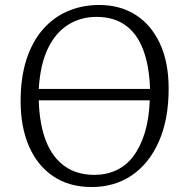

<svg xmlns="http://www.w3.org/2000/svg" viewBox="-20 -740 742 773"><path d="M63 -332Q63 -428 86.5 -500.5Q110 -573 153 -622Q196 -671 254 -695.5Q312 -720 379 -720Q463 -720 525.5 -680.5Q588 -641 623.5 -565.5Q659 -490 659 -383Q659 -259 619.5 -170Q580 -81 510.5 -34Q441 13 349 13Q258 13 194 -30.5Q130 -74 96.5 -151.5Q63 -229 63 -332ZM360 -36Q408 -36 448 -54.5Q488 -73 516.5 -110.5Q545 -148 562.5 -204Q580 -260 583 -336H136Q139 -238 165.5 -171.5Q192 -105 241 -70.5Q290 -36 360 -36ZM369 -672Q305 -672 254.5 -640.5Q204 -609 173 -545Q142 -481 136 -382H584Q581 -476 556 -541Q531 -606 484 -639Q437 -672 369 -672Z"/></svg>

Font: Literata 24pt Light
Style: Italic
Weight: 300
Italic angle: -2°
Designer: Latin by Veronika Burian and Jose Scaglione. Greek by Irene Vlachou. Cyrillic by Vera Evstafieva
Foundry: TypeTogether
Version: Version 3.103;gftools[0.9.29]